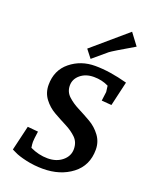

<svg xmlns="http://www.w3.org/2000/svg" viewBox="-143 -834 731 923"><g transform="rotate(20 222.5 -372.0)"><path d="M109 -149Q103 -107 103 -94.5Q103 -82 106 -65Q150 -44 195.5 -44Q241 -44 270.5 -68.5Q300 -93 300 -128.5Q300 -164 277.5 -186Q255 -208 222.5 -224.5Q190 -241 157.5 -259.5Q125 -278 102.5 -308Q80 -338 80 -378Q80 -453 133.5 -496.5Q187 -540 260.5 -540Q334 -540 426 -515L397 -390L346 -394Q352 -435 352 -440Q352 -445 348 -471Q314 -488 272.5 -488Q231 -488 204 -465.5Q177 -443 177 -410.5Q177 -378 200 -356.5Q223 -335 255.5 -318.5Q288 -302 321 -283Q354 -264 377 -233Q400 -202 400 -162Q400 -81 340 -35Q280 11 191 11Q146 11 104.5 1.5Q63 -8 44 -18L25 -27L55 -154ZM370 -755 415 -695Q312 -635 298 -624L227 -564L195 -605Z"/></g></svg>

Font: Andada SC
Style: Italic
Weight: 400
Italic angle: -8.29999°
Designer: Carolina Giovagnoli
Foundry: Carolina Giovagnoli
Version: Version 1.003